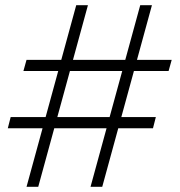

<svg xmlns="http://www.w3.org/2000/svg" viewBox="-20 -718 690 738"><path d="M328 0 519 -698H564L373 0ZM10 -225 21 -268H579L568 -225ZM82 0 273 -698H318L127 0ZM70 -445 82 -488H640L628 -445Z"/></svg>

Font: Azeret Mono Thin
Style: Regular
Weight: 100
Designer: Martin Vácha
Foundry: Displaay
Version: Version 1.002